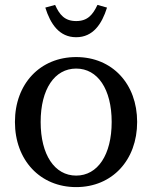

<svg xmlns="http://www.w3.org/2000/svg" viewBox="-20 -749 622 784"><path d="M291 -32C203 -32 146 -117 146 -251C146 -385 203 -469 291 -469C379 -469 436 -385 436 -251C436 -117 379 -32 291 -32ZM41 -251C41 -95 144 15 291 15C438 15 540 -95 540 -251C540 -407 438 -516 291 -516C144 -516 41 -407 41 -251ZM165 -718 205 -729C223 -689 244 -663 291 -663C338 -663 359 -689 378 -729L417 -718C396 -651 360 -597 291 -597C222 -597 186 -651 165 -718Z"/></svg>

Font: LT Superior Serif Medium
Style: Regular
Weight: 500
Designer: Daniel Lyons
Foundry: LyonsType
Version: Version 2.120;FEAKit 1.0